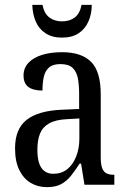

<svg xmlns="http://www.w3.org/2000/svg" viewBox="-20 -761 527 791"><path d="M173 10Q136 10 106.5 -7.5Q77 -25 59.5 -60.5Q42 -96 42 -150Q42 -230 90 -267.5Q138 -305 236 -309L306 -312V-373Q306 -410 301 -437.5Q296 -465 279.5 -481Q263 -497 229 -497Q198 -497 182 -483Q166 -469 160.5 -444.5Q155 -420 155 -388Q116 -388 96.5 -403Q77 -418 77 -450Q77 -481 97.5 -502.5Q118 -524 153.5 -535Q189 -546 236 -546Q315 -546 355 -506.5Q395 -467 395 -372V-113Q395 -85 400.5 -69.5Q406 -54 417.5 -47.5Q429 -41 448 -41H451V0H328L314 -87H308Q290 -59 272.5 -37Q255 -15 232 -2.5Q209 10 173 10ZM199 -45Q233 -45 256.5 -63.5Q280 -82 293.5 -115.5Q307 -149 307 -191V-273L256 -270Q210 -268 183 -253Q156 -238 145 -211Q134 -184 134 -144Q134 -113 140.5 -91Q147 -69 162 -57Q177 -45 199 -45ZM235 -606Q195 -606 167.5 -624Q140 -642 127 -673Q114 -704 113 -741H155Q162 -705 183.5 -689Q205 -673 235 -673Q267 -673 288 -689Q309 -705 316 -741H358Q358 -704 344.5 -673Q331 -642 304 -624Q277 -606 235 -606Z"/></svg>

Font: Noto Serif Khmer Condensed
Style: Regular
Weight: 400
Width: 3
Designer: Danh Hong and the Monotype Design Team
Foundry: Monotype Imaging Inc.
Version: Version 2.004